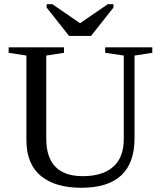

<svg xmlns="http://www.w3.org/2000/svg" viewBox="-20 -879 762 909"><path d="M372 -45Q465 -45 515.5 -89Q566 -133 566 -221V-616L478 -629V-655H701V-629L617 -616V-225Q617 10 365 10Q241 10 173 -46.5Q105 -103 105 -216V-616L21 -629V-655H283V-629L199 -616V-223Q199 -45 372 -45ZM228 -859 359 -769 490 -859H517V-843L411 -709H307L201 -843V-859Z"/></svg>

Font: Libra Serif Modern
Style: Regular
Weight: 400
Designer: Stefan Peev, Context Ltd
Foundry: Stefan Peev, Context Ltd
Version: Version 1.000